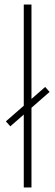

<svg xmlns="http://www.w3.org/2000/svg" viewBox="-20 -828 244 848"><path d="M199 -422 119 -352V0H85V-322L25.5 -270L6 -292L85 -361V-808H119V-391L179.5 -444Z"/></svg>

Font: Encode Sans Thin
Style: Regular
Weight: 250
Designer: Multiple Designers
Foundry: Impallari Type
Version: Version 2.000